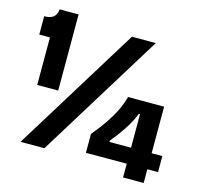

<svg xmlns="http://www.w3.org/2000/svg" viewBox="-106 -815 1020 972"><g transform="rotate(15 403.5 -329.5)"><path d="M79 -300V-549H23V-645Q52 -645 69 -656.5Q86 -668 90 -699H189V-300ZM72 0 479 -660H604L197 0ZM406 -32V-131Q443 -175 469 -213.5Q495 -252 512 -287.5Q529 -323 539 -360H728V40H620V-292H614Q595 -245 567 -203Q539 -161 507 -123V-116H784V-32Z"/></g></svg>

Font: Bricolage Grotesque 72pt SemiBold
Style: Regular
Weight: 600
Version: Version 1.001;gftools[0.9.33.dev8+g029e19f]